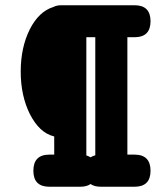

<svg xmlns="http://www.w3.org/2000/svg" viewBox="-20 -667 642 733"><path d="M493.7 -647Q554.7 -647 554.7 -585.9Q554.7 -524.9 493.7 -524.9H466.3V-76.7H493.7Q554.7 -76.7 554.7 -15.1Q554.7 45.9 493.7 45.9H365.2Q340.3 45.9 325.7 35.6Q311 45.9 286.1 45.9H168.5Q107.4 45.9 107.4 -15.1Q107.4 -76.7 168.5 -76.7H187V-146Q157.7 -153.3 135 -174.6Q112.3 -195.8 93.8 -231.9Q59.1 -302.2 59.1 -393.6Q59.1 -485.8 93.8 -555.2Q128.4 -623 183.1 -640.1Q196.3 -647 213.9 -647ZM309.6 -73.7Q318.4 -70.8 325.7 -66.4Q329.6 -68.8 334 -70.8Q338.4 -72.8 343.8 -74.2V-524.9H309.6Z"/></svg>

Font: Erica Type
Style: Bold
Weight: 700
Designer: Peter Wiegel
Foundry: Peter Wiegel
Version: Version 1.000 2010 initial release